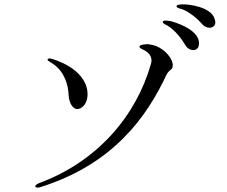

<svg xmlns="http://www.w3.org/2000/svg" viewBox="-20 -865 1040 881"><path d="M727 -765C725 -758 740 -752 749 -747C783 -727 815 -685 829 -660C842 -636 865 -632 877 -637C889 -642 894 -652 893 -672C887 -733 779 -764 763 -768C746 -771 729 -773 727 -765ZM790 -836C790 -829 804 -826 815 -823C851 -810 889 -776 907 -755C924 -735 947 -735 957 -742C968 -749 971 -760 965 -778C948 -836 840 -845 824 -845C807 -845 790 -844 790 -836ZM155 -23C150 -20 141 -15 142 -9C144 -3 157 -4 161 -5C503 -111 655 -333 743 -520C755 -545 769 -543 772 -558C778 -589 745 -623 729 -635C706 -652 690 -658 662 -662C654 -663 621 -661 620 -652C619 -646 624 -643 641 -635C655 -628 683 -609 673 -573C606 -336 429 -123 155 -23ZM198 -591C198 -586 217 -577 226 -570C276 -534 293 -477 295 -428C296 -400 310 -367 332 -365C355 -362 387 -391 381 -446C368 -552 230 -592 214 -596C204 -598 199 -596 198 -591Z"/></svg>

Font: Shippori Mincho
Style: Regular
Weight: 400
Designer: Bonji Tadano  Ryoko NISHIZUKA  (kana & ideographs); Frank Grießhammer (Latin, Greek & Cyrillic); Wenlong ZHANG  (bopomof
Foundry: Adobe Systems Incorporated
Version: Version 1.003;PS 1.001;hotconv 16.6.54;makeotf.lib2.5.65590